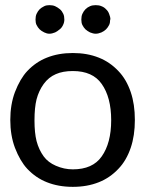

<svg xmlns="http://www.w3.org/2000/svg" viewBox="-20 -720 566 746"><path d="M364 -496Q407 -479 440 -444Q471 -412 488 -362Q504 -315 504 -254Q504 -193 488 -146Q471 -96 440 -64Q407 -29 364 -12Q319 6 263 6Q207 6 162 -12Q119 -29 86 -64Q58 -94 38 -146Q20 -194 20 -254Q20 -314 38 -362Q58 -414 86 -444Q119 -479 162 -496Q207 -514 263 -514Q319 -514 364 -496ZM375 -112Q412 -164 412 -253Q412 -342 375 -394Q340 -444 263 -444Q224 -444 197 -432Q169 -420 150 -394Q131 -368 122 -334Q114 -302 114 -252Q114 -204 122 -172Q131 -138 150 -112Q167 -89 197 -76Q229 -62 263 -62Q340 -62 375 -112ZM225 -623Q220 -612 212 -606Q201 -597 194 -594Q182 -589 172 -589Q162 -589 152 -594Q140 -600 134 -606Q127 -613 122 -623Q118 -631 118 -644Q118 -657 122 -666Q127 -677 134 -684Q140 -690 152 -696Q160 -700 172 -700Q185 -700 194 -696Q203 -692 213 -684Q221 -677 226 -666Q230 -657 230 -644Q230 -633 225 -623ZM408 -644Q408 -631 404 -623Q399 -613 392 -606Q385 -599 374 -594Q362 -589 352 -589Q342 -589 330 -594Q320 -599 312 -606Q305 -613 300 -623Q296 -631 296 -644Q296 -657 300 -666Q305 -677 312 -684Q320 -692 330 -696Q339 -700 352 -700Q365 -700 374 -696Q385 -692 392 -684Q400 -677 404 -666Q409 -654 409 -644Z"/></svg>

Font: Aleo
Style: Regular
Weight: 400
Designer: Alessio Laiso
Version: Version 1.1